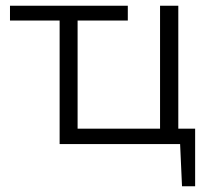

<svg xmlns="http://www.w3.org/2000/svg" viewBox="-20 -505 732 673"><path d="M541 0V-485H605V0ZM189 0V-485H252V0ZM245 0V-54H664V0ZM618 148 611 -7H664V148ZM15 -433V-485H428V-433Z"/></svg>

Font: Exo 2 Light
Style: Regular
Weight: 300
Designer: Natanael Gama
Foundry: Natanael Gama
Version: Version 2.010